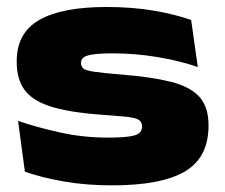

<svg xmlns="http://www.w3.org/2000/svg" viewBox="-20 -524 660 563"><path d="M309 19.5Q231.5 19.5 166.5 8Q101.5 -3.5 53 -20.5L33 -169.5Q86.5 -151 155 -135.8Q223.5 -120.5 296.5 -120.5Q351.5 -120.5 374 -126.8Q396.5 -133 396.5 -153Q396.5 -167.5 385.2 -173.5Q374 -179.5 347 -182Q320 -184.5 272.5 -188Q179.5 -195 126.2 -212.5Q73 -230 51 -261.8Q29 -293.5 29 -342V-344.5Q29 -427.5 95.2 -465.5Q161.5 -503.5 292 -503.5Q368 -503.5 430.8 -492.8Q493.5 -482 540.5 -465.5L560 -327.5Q506 -346 441 -356.8Q376 -367.5 311.5 -367.5Q271 -367.5 251 -364.2Q231 -361 224.2 -355Q217.5 -349 217.5 -339.5Q217.5 -329.5 224 -323.5Q230.5 -317.5 255.2 -313.8Q280 -310 334.5 -305.5Q424 -298.5 480.8 -284.2Q537.5 -270 564.5 -240.2Q591.5 -210.5 591.5 -156Q591.5 -62 522.2 -21.2Q453 19.5 309 19.5Z"/></svg>

Font: Anek Latin Expanded ExtraBold
Style: Regular
Weight: 800
Width: 7
Designer: Yesha Goshar
Foundry: Ek Type
Version: Version 1.003